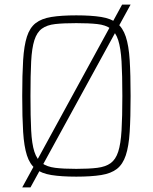

<svg xmlns="http://www.w3.org/2000/svg" viewBox="-20 -763 666 838"><path d="M77 55 513 -743H550L113 55ZM313 8Q248 8 204.5 1Q161 -6 135.5 -26Q110 -46 97.5 -85Q85 -124 81 -187Q77 -250 77 -344Q77 -438 81 -501Q85 -564 97.5 -603Q110 -642 135.5 -662Q161 -682 204.5 -689Q248 -696 313 -696Q378 -696 421.5 -689Q465 -682 490.5 -662Q516 -642 529 -603Q542 -564 546 -501Q550 -438 550 -344Q550 -250 546 -187Q542 -124 529 -85Q516 -46 490.5 -26Q465 -6 421.5 1Q378 8 313 8ZM313 -26Q368 -26 404.5 -30.5Q441 -35 463 -51Q485 -67 496 -101Q507 -135 510.5 -194Q514 -253 514 -344Q514 -436 510.5 -494.5Q507 -553 496 -587.5Q485 -622 463 -638Q441 -654 404.5 -658Q368 -662 313 -662Q257 -662 221 -658Q185 -654 163 -638Q141 -622 130 -587.5Q119 -553 116 -494.5Q113 -436 113 -344Q113 -253 116 -194Q119 -135 130 -101Q141 -67 163 -51Q185 -35 221 -30.5Q257 -26 313 -26Z"/></svg>

Font: Saira Thin SemiCondensed
Style: Regular
Weight: 100
Width: 4
Version: Version 1.101